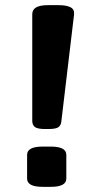

<svg xmlns="http://www.w3.org/2000/svg" viewBox="-20 -722 362 744"><path d="M156 -222Q125 -222 115 -230Q105 -238 105 -254V-667Q105 -702 165 -702H208Q237 -702 253 -694Q269 -686 267 -666L218 -254Q217 -238 207.5 -230Q198 -222 167 -222ZM145 2Q85 2 85 -30V-122Q85 -154 145 -154H177Q237 -154 237 -122V-30Q237 2 177 2Z"/></svg>

Font: Asap Expanded
Style: Bold
Weight: 700
Width: 7
Designer: Pablo Cosgaya
Foundry: Omnibus-Type
Version: Version 3.001; ttfautohint (v1.8.4.7-5d5b)